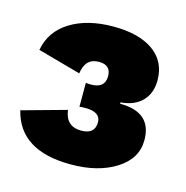

<svg xmlns="http://www.w3.org/2000/svg" viewBox="-71 -802 527 543"><g transform="rotate(15 193.0 -531.0)"><path d="M198 -735Q273 -735 315 -705Q357 -675 357 -620Q357 -582 334.5 -559Q312 -536 272 -533V-529Q365 -529 365 -447Q365 -393 313 -360Q261 -327 181 -327Q31 -327 4 -438L134 -474Q140 -427 185 -427Q225 -427 225 -462Q225 -492 180 -492Q169 -492 163 -491V-561Q168 -560 178 -560Q219 -560 219 -595Q219 -628 184 -628Q144 -628 138 -582L12 -617Q22 -673 72 -704Q122 -735 198 -735Z"/></g></svg>

Font: Elaine Sans ExtraBold
Style: Regular
Weight: 800
Designer: Wei Huang
Foundry: Wei Huang
Version: Version 2.001;December 24, 2019;FontCreator 12.0.0.2547 64-b